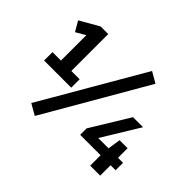

<svg xmlns="http://www.w3.org/2000/svg" viewBox="-159 -1007 1294 1294"><g transform="rotate(45 488.5 -359.5)"><path d="M712.9 -701.2 635.7 -746.1 212.9 -17.6 291 27.3ZM765.1 -435.1 597.2 -160.2V-99.1H792V0H887.2V-99.1H935.1V-169.9H887.2V-261.2H811L796.9 -169.9H698.7L860.8 -435.1ZM330.1 -281.2V-361.3H251V-712.9H178.2L42 -634.8L83.5 -563.5L151.9 -603.5V-361.3H71.3V-281.2Z"/></g></svg>

Font: Winston Medium
Style: Regular
Weight: 500
Designer: Vernon Adams, Kim Jin-seong, David Berlow, Cristiano Sobral
Foundry: The Winston Project Authors
Version: Version 3.004